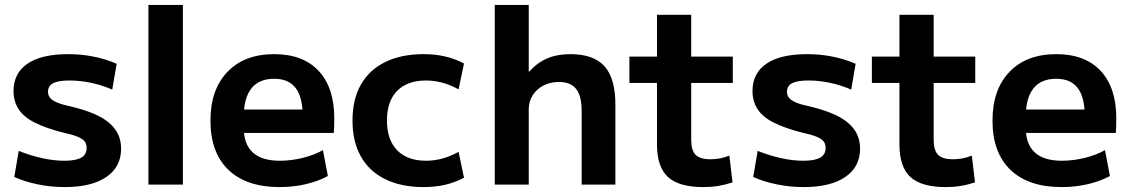

<svg xmlns="http://www.w3.org/2000/svg" viewBox="-20 -750 4589 780"><path d="M243 10Q187 10 133.5 -1Q80 -12 38 -31L56 -137Q104 -118 151 -107.5Q198 -97 242 -97Q288 -97 310 -109.5Q332 -122 332 -149Q332 -165 324 -175.5Q316 -186 295.5 -194.5Q275 -203 238 -211Q167 -229 122 -251.5Q77 -274 56 -306Q35 -338 35 -380Q35 -453 92 -491.5Q149 -530 257 -530Q309 -530 358 -520.5Q407 -511 454 -491L436 -386Q392 -405 348 -414Q304 -423 262 -423Q217 -423 196 -412Q175 -401 175 -377Q175 -363 183.5 -352.5Q192 -342 212 -333.5Q232 -325 266 -318Q320 -305 358.5 -289Q397 -273 422 -252Q447 -231 459.5 -205Q472 -179 472 -146Q472 -72 412 -31Q352 10 243 10Z M583 0V-730H723V0Z M1116 10Q981 10 908 -60Q835 -130 835 -260Q835 -386 904 -458Q973 -530 1094 -530Q1211 -530 1274.5 -462Q1338 -394 1338 -269Q1338 -255 1337.5 -237Q1337 -219 1336 -210H912V-305H1229L1210 -276Q1210 -354 1181.5 -392Q1153 -430 1094 -430Q1032 -430 1001 -390.5Q970 -351 970 -273V-233Q970 -165 1006.5 -131Q1043 -97 1117 -97Q1163 -97 1209.5 -108.5Q1256 -120 1292 -140L1312 -35Q1274 -14 1223 -2Q1172 10 1116 10Z M1701 10Q1610 10 1545 -22Q1480 -54 1446 -114.5Q1412 -175 1412 -260Q1412 -346 1446 -406Q1480 -466 1545 -498Q1610 -530 1701 -530Q1747 -530 1787 -521Q1827 -512 1865 -492L1843 -387Q1808 -406 1775.5 -414.5Q1743 -423 1711 -423Q1635 -423 1593.5 -381Q1552 -339 1552 -260Q1552 -182 1593.5 -139.5Q1635 -97 1711 -97Q1743 -97 1775.5 -105.5Q1808 -114 1843 -133L1865 -28Q1827 -8 1787 1Q1747 10 1701 10Z M1990 0V-730H2128V-459H2130Q2162 -495 2202.5 -512.5Q2243 -530 2297 -530Q2393 -530 2437 -479.5Q2481 -429 2480 -320V0H2343V-293Q2344 -358 2321.5 -387.5Q2299 -417 2251 -417Q2215 -417 2187.5 -402.5Q2160 -388 2144 -363Q2128 -338 2128 -306V0Z M2837 10Q2738 10 2693.5 -31Q2649 -72 2649 -163V-413H2537V-520H2649V-690H2788V-520H2957V-413H2788V-183Q2788 -139 2806 -121Q2824 -103 2866 -103Q2886 -103 2905 -106.5Q2924 -110 2943 -118L2956 -9Q2925 1 2897 5.5Q2869 10 2837 10Z M3245 10Q3189 10 3135.5 -1Q3082 -12 3040 -31L3058 -137Q3106 -118 3153 -107.5Q3200 -97 3244 -97Q3290 -97 3312 -109.5Q3334 -122 3334 -149Q3334 -165 3326 -175.5Q3318 -186 3297.5 -194.5Q3277 -203 3240 -211Q3169 -229 3124 -251.5Q3079 -274 3058 -306Q3037 -338 3037 -380Q3037 -453 3094 -491.5Q3151 -530 3259 -530Q3311 -530 3360 -520.5Q3409 -511 3456 -491L3438 -386Q3394 -405 3350 -414Q3306 -423 3264 -423Q3219 -423 3198 -412Q3177 -401 3177 -377Q3177 -363 3185.5 -352.5Q3194 -342 3214 -333.5Q3234 -325 3268 -318Q3322 -305 3360.5 -289Q3399 -273 3424 -252Q3449 -231 3461.5 -205Q3474 -179 3474 -146Q3474 -72 3414 -31Q3354 10 3245 10Z M3822 10Q3723 10 3678.5 -31Q3634 -72 3634 -163V-413H3522V-520H3634V-690H3773V-520H3942V-413H3773V-183Q3773 -139 3791 -121Q3809 -103 3851 -103Q3871 -103 3890 -106.5Q3909 -110 3928 -118L3941 -9Q3910 1 3882 5.5Q3854 10 3822 10Z M4293 10Q4158 10 4085 -60Q4012 -130 4012 -260Q4012 -386 4081 -458Q4150 -530 4271 -530Q4388 -530 4451.5 -462Q4515 -394 4515 -269Q4515 -255 4514.5 -237Q4514 -219 4513 -210H4089V-305H4406L4387 -276Q4387 -354 4358.5 -392Q4330 -430 4271 -430Q4209 -430 4178 -390.5Q4147 -351 4147 -273V-233Q4147 -165 4183.5 -131Q4220 -97 4294 -97Q4340 -97 4386.5 -108.5Q4433 -120 4469 -140L4489 -35Q4451 -14 4400 -2Q4349 10 4293 10Z"/></svg>

Font: M PLUS 2 Thin
Style: Bold
Weight: 700
Version: Version 1.001